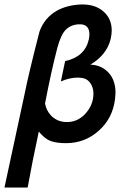

<svg xmlns="http://www.w3.org/2000/svg" viewBox="-45 -635 557 861"><path d="M471 -192Q461 -105 398 -49Q336 7 251 7Q209 7 182.5 -2.5Q156 -12 129 -45Q100 89 79 206H-25Q-24 200 65 -212Q84 -307 132 -493Q154 -555 210 -587Q257 -613 321 -615Q382 -616 419 -583.5Q456 -551 456 -498Q456 -481 451 -459Q433 -388 360 -345Q407 -344 439 -312Q473 -278 473 -219Q473 -210 471 -192ZM374 -215Q374 -243 360 -262.5Q346 -282 325 -285Q311 -287 303 -287Q268 -287 228 -270L247 -361Q335 -380 353 -457Q356 -470 356 -481Q356 -529 307 -526Q264 -523 241 -491Q226 -470 212 -420Q185 -317 157 -171Q162 -142 181 -120Q207 -91 246 -88Q298 -84 336 -123Q374 -164 374 -215Z"/></svg>

Font: GFS Neohellenic Rg
Style: Bold Italic
Weight: 700
Italic angle: -12°
Designer: Designed by Takis Katsoulidis and George D. Matthiopoulos.
Foundry: Designed by Takis Katsoulidis and George D. Matthiopoulos.
Version: Version 1.0